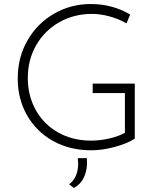

<svg xmlns="http://www.w3.org/2000/svg" viewBox="-20 -738 781 953"><path d="M434 8Q325 8 242 -39Q159 -86 113.5 -167Q68 -248 68 -348Q68 -454 117 -538.5Q166 -623 249 -670.5Q332 -718 431 -718Q538 -718 626 -666L608 -622Q572 -643 526 -656Q480 -669 436 -669Q347 -669 274 -627.5Q201 -586 159.5 -513.5Q118 -441 118 -351Q118 -263 157.5 -192Q197 -121 268.5 -80.5Q340 -40 433 -40Q476 -40 522 -50.5Q568 -61 600 -79V-276H440V-323H649V-50Q613 -26 550.5 -9Q488 8 434 8ZM323 177Q368 143 368 73Q368 65 366 47H411Q412 54 412 69Q412 109 396.5 142.5Q381 176 347 195Z"/></svg>

Font: Josefin Sans Light
Style: Regular
Weight: 300
Designer: Santiago Orozco
Foundry: Typemade
Version: Version 2.000